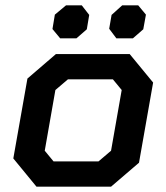

<svg xmlns="http://www.w3.org/2000/svg" viewBox="-20 -701 625 721"><path d="M30 -106 83 -406 190 -498H467L555 -391L502 -90L397 0H117ZM350 -95 397 -135 437 -363 404 -403H235L188 -363L148 -135L181 -95ZM177 -592 186 -646 228 -681H287L315 -645L306 -591L267 -557H206ZM390 -593 399 -645 439 -681H499L528 -646L518 -591L479 -557H417Z"/></svg>

Font: Chakra Petch SemiBold
Style: Italic
Weight: 600
Italic angle: -10°
Designer: Katatrad Aksorn Co.,Ltd.
Foundry: Cadson Demak Co.,Ltd.
Version: Version 1.000; ttfautohint (v1.6)